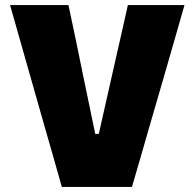

<svg xmlns="http://www.w3.org/2000/svg" viewBox="-20 -733 764 753"><path d="M222.5 0Q207.5 -53.5 190.2 -113.8Q173 -174 158 -226L94.5 -449Q78 -507 57.8 -578.2Q37.5 -649.5 19.5 -713H248.5Q262 -650 276.8 -579.2Q291.5 -508.5 304 -446.5L353.5 -208H367.5L421.5 -447.5Q436 -511 451.5 -579.8Q467 -648.5 481.5 -713H703.5Q685 -648 665 -578.5Q645 -509 628 -450L563 -226Q547.5 -172.5 530.5 -113Q513 -53 497.5 0Z"/></svg>

Font: Heraclito ExtraBold
Style: Regular
Weight: 800
Designer: Kostas Bartsokas (font) & Cristiano Sobral (main changes)
Foundry: Kostas Bartsokas (font) & Cristiano Sobral (main changes)
Version: Version 1.00;July 8, 2020;FontCreator 13.0.0.2655 64-bit